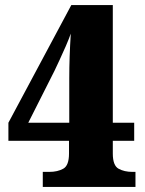

<svg xmlns="http://www.w3.org/2000/svg" viewBox="-20 -734 571 754"><path d="M148 0V-59H174Q206 -59 228.5 -71.5Q251 -84 251 -131V-181H13V-252L260 -714H423V-252H507V-181H423V-131Q423 -84 445.5 -71.5Q468 -59 500 -59H512V0ZM91 -252H252V-426Q252 -469 253.5 -512Q255 -555 258 -602Q251 -582 238.5 -553Q226 -524 213.5 -497.5Q201 -471 194 -456Z"/></svg>

Font: Noto Serif Myanmar SemiCondensed Black
Style: Regular
Weight: 900
Width: 4
Designer: Ben Mitchell and the Monotype Design Team
Foundry: Monotype Imaging Inc.
Version: Version 2.106; ttfautohint (v1.8.4.7-5d5b)